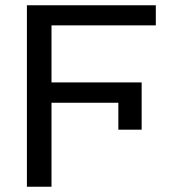

<svg xmlns="http://www.w3.org/2000/svg" viewBox="-20 -708 651 728"><path d="M428.7 -216.3V-318.4H175.3V0H82V-688H570.8V-611.8H175.3V-395.5H517.1V-216.3Z"/></svg>

Font: Arimo
Style: Regular
Weight: 400
Designer: Steve Matteson
Foundry: Monotype Imaging Inc.
Version: Version 1.33